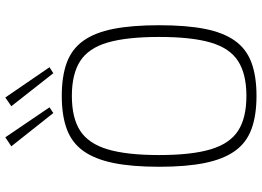

<svg xmlns="http://www.w3.org/2000/svg" viewBox="-148 -800 961 704"><g transform="rotate(-90 332.0 -448.5)"><path d="M332 -702Q404 -702 454 -683.5Q504 -665 534 -623Q564 -581 577.5 -513Q591 -445 591 -345Q591 -245 577.5 -177Q564 -109 534 -67Q504 -25 454 -6.5Q404 12 332 12Q260 12 210 -6.5Q160 -25 130 -67Q100 -109 86 -177Q72 -245 72 -345Q72 -445 86 -513Q100 -581 130 -623Q160 -665 210 -683.5Q260 -702 332 -702ZM332 -665Q251 -665 204 -634.5Q157 -604 136 -534Q115 -464 115 -345Q115 -226 136 -156Q157 -86 204 -55.5Q251 -25 332 -25Q412 -25 459.5 -55.5Q507 -86 527.5 -156Q548 -226 548 -345Q548 -464 527.5 -534Q507 -604 459.5 -634.5Q412 -665 332 -665ZM326 -909 437 -747 415 -733 294 -887ZM180 -909 290 -747 269 -733 147 -887Z"/></g></svg>

Font: Exo 2 ExtraLight
Style: Regular
Weight: 250
Designer: Natanael Gama
Foundry: Natanael Gama
Version: Version 2.010